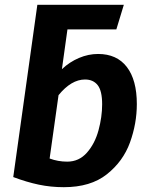

<svg xmlns="http://www.w3.org/2000/svg" viewBox="-20 -761 622 797"><path d="M548 -329Q548 -248 519.5 -169.5Q491 -91 423.5 -37.5Q356 16 245 16Q191 16 141 5.5Q91 -5 35 -26L135 -741H494L463 -639H260L237 -474Q269 -504 308 -520.5Q347 -537 387 -537Q465 -537 506.5 -483Q548 -429 548 -329ZM404 -328Q404 -384 385.5 -407.5Q367 -431 333 -431Q276 -431 223 -366L186 -103Q221 -90 259 -90Q308 -90 341 -127.5Q374 -165 389 -220.5Q404 -276 404 -328Z"/></svg>

Font: Fira Sans SemiBold
Style: Italic
Weight: 600
Italic angle: -8°
Designer: bBox Type GmbH & Carrois Corporate GbR & Edenspiekermann AG
Foundry: bBox Type GmbH & Carrois Corporate GbR & Edenspiekermann AG
Version: Version 4.301